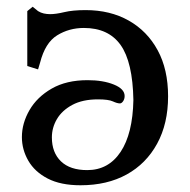

<svg xmlns="http://www.w3.org/2000/svg" viewBox="-20 -536 564 570"><path d="M219 14Q160 14 121.5 -6Q83 -26 64 -59Q45 -92 45 -129Q45 -170 67.5 -209Q90 -248 133.5 -273Q177 -298 240 -298Q286 -298 318 -285Q350 -272 350 -251Q350 -242 345.5 -235.5Q341 -229 336 -229Q328 -229 315 -235Q302 -241 271 -241Q225 -241 194.5 -224.5Q164 -208 149 -182.5Q134 -157 134 -128Q134 -83 161 -57Q188 -31 239 -31Q302 -31 338 -85Q374 -139 376 -239Q374 -352 338 -402.5Q302 -453 229 -453Q185 -453 149.5 -431Q114 -409 99 -350L93 -330L61 -340V-503L77 -516L93 -503Q101 -498 110 -496Q119 -494 129 -494Q146 -494 171 -500Q196 -506 234 -506Q307 -506 362 -475Q417 -444 448 -387Q479 -330 479 -250Q479 -169 446.5 -109.5Q414 -50 356 -18Q298 14 219 14Z"/></svg>

Font: Gabriela
Style: Regular
Weight: 400
Designer: Eduardo Rodriguez Tunni
Foundry: Eduardo Rodriguez Tunni
Version: Version 2.001;gftools[0.9.26]